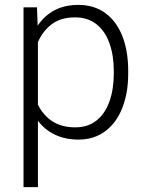

<svg xmlns="http://www.w3.org/2000/svg" viewBox="-20 -558 594 781"><path d="M501.5 -258.8Q501.5 -179.7 477.5 -118.9Q453.6 -58.1 408 -24.2Q362.3 9.8 299.8 9.8Q245.1 9.8 203.4 -10.3Q161.6 -30.3 134.3 -66.9V203.1H75.7V-528.3H130.4L133.3 -453.6Q160.6 -494.6 202.1 -516.4Q243.7 -538.1 298.8 -538.1Q362.3 -538.1 408 -505.1Q453.6 -472.2 477.5 -411.6Q501.5 -351.1 501.5 -269ZM442.9 -269Q442.9 -332 425.5 -381.3Q408.2 -430.7 373 -459Q337.9 -487.3 285.6 -487.3Q227.1 -487.3 190.4 -459.5Q153.8 -431.6 134.3 -386.7V-132.3Q155.3 -89.4 192.9 -64.7Q230.5 -40 286.6 -40Q338.4 -40 373.3 -68.4Q408.2 -96.7 425.5 -146.2Q442.9 -195.8 442.9 -258.8Z"/></svg>

Font: Heebo Light
Style: Regular
Weight: 300
Designer: Oded Ezer
Foundry: Meir Sadan
Version: Version 2.001; ttfautohint (v1.5.14-ce02) -l 8 -r 50 -G 200 